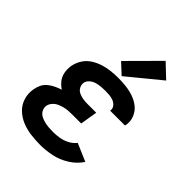

<svg xmlns="http://www.w3.org/2000/svg" viewBox="-223 -897 1021 1021"><g transform="rotate(45 288.0 -386.0)"><path d="M261 8Q303 8 346.5 -1Q390 -10 430 -35Q470 -60 495 -98L395 -141Q379 -121 356 -109Q333 -97 308.5 -93Q284 -89 261 -89Q244 -89 227 -90.5Q210 -92 194 -96Q178 -100 164 -108Q150 -116 142.5 -130.5Q135 -145 137 -162Q140 -177 151 -190Q162 -203 177 -210Q192 -217 207.5 -221Q223 -225 238.5 -226Q254 -227 269 -227H335L351 -324H285Q268 -324 251.5 -326.5Q235 -329 220 -336Q205 -343 197 -357.5Q189 -372 191 -389Q194 -405 208 -417Q222 -429 238.5 -433.5Q255 -438 271 -439.5Q287 -441 303 -441Q319 -441 334.5 -439.5Q350 -438 364 -432.5Q378 -427 388 -415Q398 -403 396 -387Q396 -386 395 -384H507Q508 -388 509 -392Q514 -422 502.5 -449.5Q491 -477 469 -494.5Q447 -512 420 -521.5Q393 -531 363.5 -534.5Q334 -538 303 -538Q276 -538 248.5 -535Q221 -532 194 -523.5Q167 -515 142 -499Q117 -483 101.5 -458Q86 -433 81 -405Q77 -380 81.5 -355.5Q86 -331 100.5 -312.5Q115 -294 135 -281Q116 -275 98 -266.5Q80 -258 63.5 -244.5Q47 -231 38.5 -212.5Q30 -194 27 -175Q21 -139 31.5 -106Q42 -73 66.5 -50Q91 -27 122.5 -14Q154 -1 189.5 3.5Q225 8 261 8ZM309 -557 493 -708 417 -780 250 -612Z"/></g></svg>

Font: Iosevka Sparkle Semibold
Style: Italic
Weight: 600
Italic angle: -9°
Designer: Belleve Invis
Foundry: Belleve Invis
Version: Version 4.5.0; ttfautohint (v1.8.3)